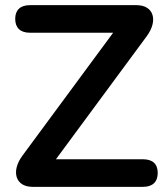

<svg xmlns="http://www.w3.org/2000/svg" viewBox="-20 -725 645 745"><path d="M535 0C572 0 592 -19 592 -54C592 -89 572 -107 535 -107H197L549 -584C595 -646 576 -705 510 -705H96C59 -705 39 -686 39 -652C39 -617 59 -598 96 -598H419L67 -121C22 -60 40 0 106 0Z"/></svg>

Font: Nunito
Style: Bold
Weight: 700
Designer: Vernon Adams
Foundry: Vernon Adams
Version: Version 3.602